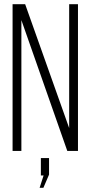

<svg xmlns="http://www.w3.org/2000/svg" viewBox="-20 -720 431 916"><path d="M82 0H40V-700H100L310 -109V-700H352V0H301L82 -624ZM188 117H175V34H214V113L187 176H169Z"/></svg>

Font: Bebas Neue Book
Style: Regular
Weight: 300
Designer: Ryoichi Tsunekawa
Foundry: Ryoichi Tsunekawa
Version: Version 1.003;PS 001.003;hotconv 1.0.88;makeotf.lib2.5.64775